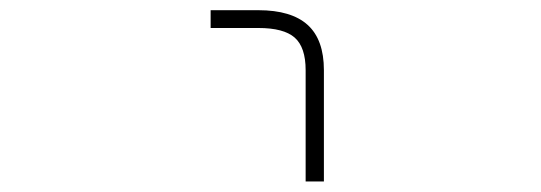

<svg xmlns="http://www.w3.org/2000/svg" viewBox="-20 -544 1040 369"><path d="M476.6 -490.2H384.8V-524.4H476.6Q540 -524.4 571.3 -496.1Q602.5 -467.8 602.5 -409.2V-195.3H567.4V-409.2Q567.4 -453.1 546.4 -471.7Q525.4 -490.2 476.6 -490.2Z"/></svg>

Font: GenEi Gothic M ExtraLight
Style: Regular
Weight: 200
Designer: o_tamon (Modified); [Source Han Sans]
Ryoko NISHIZUKA  (kana & ideographs); Paul D. Hunt (Latin, Greek & Cyrillic); Wenl
Version: Version 1.1a;Original Version 1.004